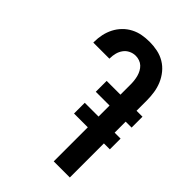

<svg xmlns="http://www.w3.org/2000/svg" viewBox="-218 -839 936 936"><g transform="rotate(45 250.0 -371.5)"><path d="M330 0V-235H235V-309H330V-385H235V-460H330V-530Q330 -543 328.5 -556.5Q327 -570 323.5 -583Q320 -596 313.5 -608Q307 -620 297.5 -629Q288 -638 275 -642.5Q262 -647 249 -647Q231 -647 214.5 -639Q198 -631 187.5 -616.5Q177 -602 172.5 -584.5Q168 -567 168 -549V-546H57V-552Q57 -578 62.5 -603Q68 -628 79.5 -650.5Q91 -673 109 -691.5Q127 -710 150 -722Q173 -734 198 -738.5Q223 -743 249 -743Q276 -743 303 -737.5Q330 -732 353.5 -718Q377 -704 394.5 -682.5Q412 -661 422.5 -636Q433 -611 437 -584Q441 -557 441 -530V-460H482V-385H441V-309H482V-235H441V0Z"/></g></svg>

Font: Iosevka Fixed
Style: Bold
Weight: 700
Monospace: yes
Designer: Belleve Invis
Foundry: Belleve Invis
Version: Version 32.3.0